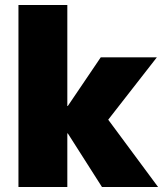

<svg xmlns="http://www.w3.org/2000/svg" viewBox="-20 -750 665 770"><path d="M54 0V-730H250V-325H252L384 -520H609L414 -270L614 0H389L252 -215H250V0Z"/></svg>

Font: M PLUS 2 Black
Style: Regular
Weight: 900
Designer: Coji Morishita
Foundry: UNDERFOREST DESIGN
Version: Version 1.001